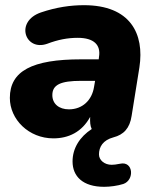

<svg xmlns="http://www.w3.org/2000/svg" viewBox="-20 -523 606 741"><path d="M382 198C405 198 434 194 456 187C500 172 495 97 443 109C428 112 419 113 411 113C383 113 362 95 362 73C362 44 377 18 418 7C457 -3 481 -28 488 -76L518 -263C538 -393 483 -503 304 -503C252 -503 197 -495 138 -475C36 -440 77 -324 162 -354C204 -370 241 -377 280 -377C342 -377 370 -350 362 -303L361 -294H293C104 -294 18 -249 18 -145C18 -62 91 11 186 11C244 11 296 -13 328 -72C327 -53 328 -37 334 -25C288 5 260 49 260 100C260 158 300 198 382 198ZM182 -156C182 -196 214 -211 293 -211H347L343 -188C335 -136 298 -101 246 -101C208 -101 182 -122 182 -156Z"/></svg>

Font: SN Pro Heavy
Style: Italic
Weight: 800
Italic angle: -9°
Designer: Tobias Whetton
Foundry: Supernotes
Version: Version 1.001;Glyphs 3.2 (3249)